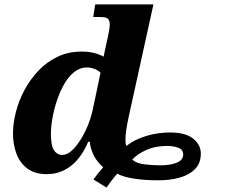

<svg xmlns="http://www.w3.org/2000/svg" viewBox="-20 -780 1020 871"><path d="M752 -179Q821 -179 856 -151.5Q891 -124 891 -83Q891 -41 865.5 -14Q840 13 796 25.5Q752 38 698 38Q637 38 588.5 30.5Q540 23 512 8Q496 26 484.5 41.5Q473 57 463 71L404 34Q415 19 426 5Q437 -9 448 -21Q413 -52 398 -92Q390 -112 387 -137H380Q350 -65 302 -27.5Q254 10 192 10Q138 10 104 -15.5Q70 -41 54.5 -83Q39 -125 39 -173Q39 -220 52 -271.5Q65 -323 91 -371.5Q117 -420 154.5 -459.5Q192 -499 241 -522.5Q290 -546 350 -546Q409 -546 450 -523Q452 -535 455.5 -549.5Q459 -564 461 -575L471 -620Q474 -633 476 -647Q478 -661 478 -667Q478 -687 469.5 -695Q461 -703 432 -703H403L412 -760H676L566 -260Q557 -220 553 -192Q549 -164 549 -147Q549 -128 553 -118Q592 -148 644 -163.5Q696 -179 752 -179ZM261 -77Q289 -77 317 -108Q345 -139 368 -187Q391 -235 402 -288L436 -450Q426 -461 408 -467.5Q390 -474 374 -474Q343 -474 317 -453.5Q291 -433 271.5 -399Q252 -365 238.5 -324.5Q225 -284 218 -244.5Q211 -205 211 -173Q211 -118 225.5 -97.5Q240 -77 261 -77ZM708 -30Q753 -30 782 -42Q811 -54 811 -79Q811 -102 788 -110Q765 -118 738 -118Q685 -118 644.5 -100Q604 -82 580 -56Q598 -39 635 -34.5Q672 -30 708 -30Z"/></svg>

Font: Noto Serif ExtraBold
Style: Italic
Weight: 800
Italic angle: -12°
Designer: Monotype Design Team
Foundry: Monotype Imaging Inc.
Version: Version 2.013